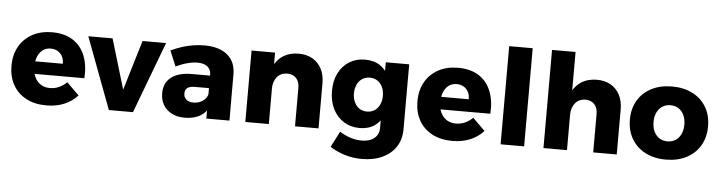

<svg xmlns="http://www.w3.org/2000/svg" viewBox="-53 -993 5418 1446"><g transform="rotate(5 2656.5 -270.5)"><path d="M407.3 -317.1Q407.6 -349.6 395.1 -373.1Q382.6 -396.6 359.9 -409.8Q337.1 -423 307.3 -423Q272.4 -423 247.5 -404.4Q222.6 -385.9 209.1 -353.2Q195.7 -320.6 195.7 -278.4Q195.7 -230.6 212.1 -196.6Q228.4 -162.6 257.8 -144.4Q287.1 -126.3 325.7 -126.3Q397.6 -126.3 453.4 -181.3L546.4 -89.4Q505.1 -43.6 445.4 -18.6Q385.7 6.3 310.4 6.3Q222.1 6.3 157.7 -28Q93.3 -62.3 58.4 -124.2Q23.6 -186.1 23.6 -268.4Q23.6 -352.4 59 -414.6Q94.4 -476.9 158 -511.4Q221.6 -546 305.7 -546.4Q400.9 -546.4 463.6 -506.5Q526.3 -466.6 555.7 -394Q585.1 -321.4 578.7 -222.6H171.4V-317.1Z M580.7 -540.1H764.1L877.3 -162L990.7 -540.1H1168.6L965.7 0H783.3Z M1413.6 -230.1Q1376.4 -230.1 1357.7 -216.6Q1339 -203 1339 -173.7Q1339 -145.3 1358.2 -128.4Q1377.4 -111.6 1411.7 -111.6Q1438.7 -111.6 1461.3 -120.9Q1483.9 -130.1 1499.3 -146.5Q1514.7 -162.9 1520.3 -184L1544.6 -104.7Q1523 -50.4 1475.1 -21.3Q1427.3 7.9 1356.9 7.9Q1299.3 7.9 1257.9 -13.9Q1216.4 -35.6 1194.3 -73.6Q1172.1 -111.7 1172.1 -161.1Q1172.1 -238.3 1225.5 -281Q1278.9 -323.7 1379.4 -324.7H1537.1V-230.1ZM1519.9 -331.3Q1519.9 -370.1 1493.9 -392Q1467.9 -413.9 1416.9 -413.9Q1382.9 -413.9 1340.8 -402.7Q1298.7 -391.6 1254.7 -370.3L1206 -487.7Q1248.7 -507.3 1289.4 -520.6Q1330.1 -533.9 1371.9 -540.7Q1413.7 -547.6 1458.4 -547.6Q1570.6 -547.6 1632.4 -496.1Q1694.1 -444.6 1694.6 -351.9L1695 0H1520.3Z M2190.6 -290.9Q2190.6 -337.4 2165.7 -364.1Q2140.9 -390.7 2098.6 -390.7Q2049.3 -390.3 2020.8 -355.6Q1992.3 -320.9 1992.3 -266.7H1950Q1950 -358.9 1976.9 -421.4Q2003.7 -484 2053.5 -515.8Q2103.3 -547.6 2171.6 -547.6Q2231.3 -547.6 2275.5 -522.3Q2319.7 -497 2344.1 -450.6Q2368.4 -404.3 2368.4 -340.9V0H2190.6ZM1814.9 -540.1H1992.7V0H1814.9Z M3006.6 -48.4Q3006.6 28 2969.7 84Q2932.9 140 2867.1 170.5Q2801.4 201 2713.4 201Q2641.7 201 2579.3 180.8Q2516.9 160.6 2471.3 130.4L2532.9 10.3Q2569.7 34.9 2612.9 48.9Q2656 63 2699.9 63Q2740.6 63 2769.8 49.8Q2799 36.6 2814.4 12.7Q2829.7 -11.1 2829.7 -43.7V-540.1H3006.6ZM2672 -546.4Q2739.1 -546.9 2786.4 -515.5Q2833.6 -484.1 2858.4 -426.6Q2883.3 -369 2882.9 -289.6Q2883.3 -209.6 2858.9 -151.2Q2834.6 -92.9 2788.4 -61.2Q2742.1 -29.6 2676 -29.6Q2608.6 -29.6 2556.3 -62.1Q2504 -94.6 2474.3 -153.4Q2444.6 -212.3 2444.6 -290.6Q2444.6 -367.9 2473.5 -424.9Q2502.4 -482 2553.9 -514.2Q2605.4 -546.4 2672 -546.4ZM2720.7 -414.4Q2688.3 -414.4 2663.6 -398.4Q2638.9 -382.3 2625.1 -353.1Q2611.3 -324 2610.9 -285.9Q2611.3 -248.3 2625.1 -219.1Q2638.9 -190 2663.4 -173.9Q2687.9 -157.9 2720.7 -157.9Q2753.1 -157.9 2777.6 -173.9Q2802.1 -190 2815.9 -219.1Q2829.7 -248.3 2829.7 -285.9Q2829.7 -324.4 2815.9 -353.4Q2802.1 -382.3 2777.6 -398.4Q2753.1 -414.4 2720.7 -414.4Z M3476.3 -317.1Q3476.6 -349.6 3464.1 -373.1Q3451.6 -396.6 3428.9 -409.8Q3406.1 -423 3376.3 -423Q3341.4 -423 3316.5 -404.4Q3291.6 -385.9 3278.1 -353.2Q3264.7 -320.6 3264.7 -278.4Q3264.7 -230.6 3281.1 -196.6Q3297.4 -162.6 3326.8 -144.4Q3356.1 -126.3 3394.7 -126.3Q3466.6 -126.3 3522.4 -181.3L3615.4 -89.4Q3574.1 -43.6 3514.4 -18.6Q3454.7 6.3 3379.4 6.3Q3291.1 6.3 3226.7 -28Q3162.3 -62.3 3127.4 -124.2Q3092.6 -186.1 3092.6 -268.4Q3092.6 -352.4 3128 -414.6Q3163.4 -476.9 3227 -511.4Q3290.6 -546 3374.7 -546.4Q3469.9 -546.4 3532.6 -506.5Q3595.3 -466.6 3624.7 -394Q3654.1 -321.4 3647.7 -222.6H3240.4V-317.1Z M3744.9 -742H3922.7V0H3744.9Z M4445 -290.9Q4445 -337.4 4420.1 -364.1Q4395.3 -390.7 4353 -390.7Q4303.7 -390.3 4275.2 -355.6Q4246.7 -320.9 4246.7 -266.7H4204.4Q4204.4 -358.9 4231.3 -421.4Q4258.1 -484 4307.9 -515.8Q4357.7 -547.6 4426 -547.6Q4485.7 -547.6 4529.9 -522.3Q4574.1 -497 4598.5 -450.6Q4622.9 -404.3 4622.9 -340.9V0H4445ZM4068.9 -742H4246.7V0H4068.9Z M4994.3 -546.4Q5083.1 -546.4 5149.6 -512.1Q5216.1 -477.9 5252.9 -415.9Q5289.6 -354 5289.6 -270.6Q5289.6 -187.7 5252.9 -125.3Q5216.1 -62.9 5149.6 -28.3Q5083.1 6.3 4994.3 6.3Q4905.4 6.3 4838.7 -28.3Q4772 -62.9 4735.3 -125.3Q4698.6 -187.7 4698.6 -270.6Q4698.6 -354 4735.3 -415.9Q4772 -477.9 4838.7 -512.1Q4905.4 -546.4 4994.3 -546.4ZM4994.3 -404.9Q4959.4 -404.9 4933 -387.8Q4906.6 -370.7 4892.1 -339.9Q4877.6 -309 4877.6 -268.4Q4877.6 -227.4 4892.1 -196.6Q4906.6 -165.7 4933 -148.6Q4959.4 -131.6 4994.3 -131.6Q5029.1 -131.6 5055.4 -148.6Q5081.6 -165.7 5096.1 -196.6Q5110.6 -227.4 5110.6 -268.4Q5110.6 -309 5096.1 -339.9Q5081.6 -370.7 5055.4 -387.8Q5029.1 -404.9 4994.3 -404.9Z"/></g></svg>

Font: Alexandria
Style: Regular
Weight: 400
Designer: Mohamed Gaber
Foundry: Kief Type Foundry
Version: Version 5.100